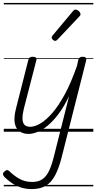

<svg xmlns="http://www.w3.org/2000/svg" viewBox="-26 -905 661 1319"><path d="M170 15Q134 15 108.5 -2.5Q83 -20 75.5 -58.5Q68 -97 84 -160L169 -495Q173 -506 179 -510.5Q185 -515 199 -515Q215 -515 221 -509Q227 -503 224 -492L138 -159Q128 -118 128.5 -90Q129 -62 142 -48Q155 -34 182 -34Q213 -34 252 -57Q291 -80 334 -129.5Q377 -179 420 -258.5Q463 -338 503 -453L512 -495Q516 -506 522.5 -510.5Q529 -515 542 -515Q559 -515 564 -508Q569 -501 566 -490L399 170Q380 247 354 297Q328 347 289.5 370.5Q251 394 191 394Q153 394 119.5 383.5Q86 373 57.5 354Q29 335 4 310Q-4 301 -5.5 292Q-7 283 5 273Q16 263 23 263Q30 263 38 271Q73 305 110.5 325Q148 345 195 345Q238 345 265.5 326Q293 307 311.5 267.5Q330 228 345 167L449 -246Q415 -174 377.5 -124Q340 -74 303.5 -43.5Q267 -13 232.5 1Q198 15 170 15ZM352 -624Q346 -624 337.5 -631.5Q329 -639 329 -646Q329 -650 330.5 -653.5Q332 -657 336 -662L474 -827Q479 -834 483.5 -836.5Q488 -839 493 -839Q500 -839 508 -834Q516 -829 521.5 -822Q527 -815 527 -808Q527 -803 525.5 -799.5Q524 -796 519 -792L370 -634Q361 -624 352 -624ZM0 365H615V375H0ZM0 -20H615V0H0ZM0 -505H615V-500H0ZM0 -885H615V-875H0Z"/></svg>

Font: Playwrite IS Guides
Style: Regular
Weight: 400
Designer: Veronika Burian, José Scaglione
Foundry: TypeTogether
Version: Version 1.003